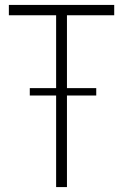

<svg xmlns="http://www.w3.org/2000/svg" viewBox="-20 -760 503 780"><path d="M101 -402H208V-698H16V-740H444V-698H252V-402H371V-372H252V0H208V-372H101Z"/></svg>

Font: Encode Sans Compressed
Style: ExtraLight
Weight: 200
Designer: Pablo Impallari, Andres Torresi
Foundry: Pablo Impallari, Andres Torresi
Version: Version 1.000; ttfautohint (v1.00) -l 8 -r 50 -G 200 -x 14 -